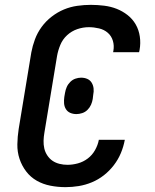

<svg xmlns="http://www.w3.org/2000/svg" viewBox="-20 -763 640 791"><path d="M250 8Q218 8 187.5 2Q157 -4 131.5 -18.5Q106 -33 88 -56.5Q70 -80 60.5 -108.5Q51 -137 51.5 -168.5Q52 -200 57 -232L109 -547Q114 -574 124 -601Q134 -628 151.5 -652Q169 -676 193 -694.5Q217 -713 243.5 -724Q270 -735 298.5 -739Q327 -743 354 -743Q382 -743 409.5 -739.5Q437 -736 461 -726.5Q485 -717 505.5 -701Q526 -685 539 -662.5Q552 -640 556 -612.5Q560 -585 555 -557L553 -548H446L447 -553Q451 -575 445 -595Q439 -615 424 -628Q409 -641 388 -646Q367 -651 346 -651Q322 -651 298.5 -643Q275 -635 256.5 -618Q238 -601 228.5 -578Q219 -555 215 -532L163 -217Q160 -200 159.5 -183.5Q159 -167 162.5 -151.5Q166 -136 175 -122.5Q184 -109 196.5 -100.5Q209 -92 225 -88Q241 -84 258 -84Q279 -84 301 -90Q323 -96 341.5 -110Q360 -124 371.5 -144.5Q383 -165 387 -186V-187H494V-186Q489 -159 478 -132.5Q467 -106 449 -82.5Q431 -59 408 -41Q385 -23 358.5 -12Q332 -1 304.5 3.5Q277 8 250 8ZM295 -293Q281 -293 269.5 -298Q258 -303 251.5 -313.5Q245 -324 244 -337Q243 -350 245 -364L248 -381Q250 -393 255 -404.5Q260 -416 269.5 -425.5Q279 -435 291 -439Q303 -443 314 -443Q328 -443 339.5 -438Q351 -433 357.5 -422.5Q364 -412 365.5 -399Q367 -386 364 -372L362 -355Q360 -343 355 -331.5Q350 -320 340.5 -310.5Q331 -301 318.5 -297Q306 -293 295 -293Z"/></svg>

Font: Iosevka SmBd Ex Obl
Style: Regular
Weight: 600
Width: 7
Italic angle: -9°
Monospace: yes
Designer: Belleve Invis
Foundry: Belleve Invis
Version: Version 32.5.0; ttfautohint (v1.8.4)